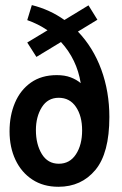

<svg xmlns="http://www.w3.org/2000/svg" viewBox="-20 -721 480 754"><path d="M209.5 12.5Q150 12.5 107 -15.8Q64 -44 40.8 -93.2Q17.5 -142.5 17.5 -205.5Q17.5 -267.5 38.8 -317.5Q60 -367.5 101.5 -396.8Q143 -426 203 -426Q234.5 -426 257.5 -417.2Q280.5 -408.5 297 -394.5Q282 -487.5 219.5 -556L123 -497.5L87 -554L166.5 -602Q130 -627 87 -642L105 -701Q175.5 -683.5 233 -642.5L327.5 -700L362.5 -643.5L286 -597Q346 -534.5 377.8 -447.8Q409.5 -361 409.5 -261.5Q409.5 -119.5 354.5 -53.5Q299.5 12.5 209.5 12.5ZM211 -78Q254 -78 278.2 -115Q302.5 -152 302.5 -209Q302.5 -265.5 278.2 -301.2Q254 -337 210.5 -337Q167.5 -337 144.2 -299.8Q121 -262.5 121 -210Q121 -154.5 144.2 -116.2Q167.5 -78 211 -78Z"/></svg>

Font: Cabin Condensed Medium
Style: Regular
Weight: 500
Width: 3
Designer: Pablo Impallari
Foundry: Pablo Impallari. http://www.impallari.com Igino Marini. http://www.ikern.com
Version: Version 3.001; ttfautohint (v1.8.3)